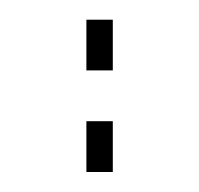

<svg xmlns="http://www.w3.org/2000/svg" viewBox="-20 -172 199 192"><path d="M92.8 0V-50.8H66.4V0ZM92.8 -101.6V-152.3H66.4V-101.6Z"/></svg>

Font: Caledo
Style: Light
Weight: 300
Designer: BSozoo
Foundry: BSozoo
Version: Version 002.000